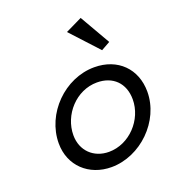

<svg xmlns="http://www.w3.org/2000/svg" viewBox="-140 -866 886 986"><g transform="rotate(-20 303.5 -373.0)"><path d="M377.9 -419.9C464.8 -419.9 521.5 -364.3 521.5 -275.4C521.5 -165 427.7 -63.5 315.4 -63.5C232.4 -63.5 171.9 -121.1 171.9 -206.1C171.9 -317.4 263.7 -419.9 377.9 -419.9ZM391.6 -498C229.5 -498 86.9 -354.5 86.9 -192.4C86.9 -70.3 177.7 14.6 300.8 14.6C460 14.6 605.5 -127 605.5 -287.1C605.5 -412.1 519.5 -498 391.6 -498ZM508.8 -593.8 413.1 -759.8 322.3 -715.8 460 -566.4Z"/></g></svg>

Font: Sen-gleads
Style: Italic
Weight: 400
Designer: Kosal Sen, Philatype
Foundry: Philatype
Version: Version 1.004; ttfautohint (v1.8.3)